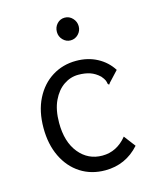

<svg xmlns="http://www.w3.org/2000/svg" viewBox="-103 -725 656 808"><g transform="rotate(-15 225.0 -321.5)"><path d="M256 11Q195 11 148.5 -19Q102 -49 76 -103Q50 -157 50 -228Q50 -301 77 -354.5Q104 -408 150.5 -437Q197 -466 255 -466Q306 -466 346.5 -444.5Q387 -423 411 -385L370 -341L364 -333L359 -338Q358 -346 355 -353.5Q352 -361 341 -374Q322 -392 300 -399.5Q278 -407 249 -407Q215 -407 185.5 -387Q156 -367 137.5 -328Q119 -289 119 -232Q119 -149 158.5 -100.5Q198 -52 260 -52Q323 -52 367 -106L405 -56Q345 11 256 11ZM256 -555Q237 -555 223 -569.5Q209 -584 209 -604Q209 -625 222.5 -639.5Q236 -654 256 -654Q276 -654 290 -639Q304 -624 304 -604Q304 -584 290 -569.5Q276 -555 256 -555Z"/></g></svg>

Font: Inconsolata SemiCondensed
Style: Regular
Weight: 400
Width: 4
Monospace: yes
Designer: Raph Levien, Cyreal, Brenton Simpson
Foundry: Raph Levien, Cyreal, Google
Version: Version 3.000; ttfautohint (v1.8.2.53-6de2)